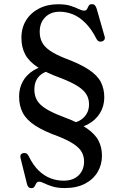

<svg xmlns="http://www.w3.org/2000/svg" viewBox="-20 -734 618 950"><path d="M320.5 -95.5 317 -123Q366.5 -125.5 393.5 -151.8Q420.5 -178 420.5 -217.5Q420.5 -245 408 -266.2Q395.5 -287.5 365.5 -307Q335.5 -326.5 281.5 -347.5Q209 -373.5 166 -401.8Q123 -430 104.5 -465.2Q86 -500.5 86 -547Q86 -596.5 109.2 -633.8Q132.5 -671 173.5 -692Q214.5 -713 268 -713Q304.5 -713 328.8 -705.2Q353 -697.5 369 -689.5Q385 -681.5 396.5 -681.5Q407 -681.5 410.8 -689.5Q414.5 -697.5 419 -705.5Q423.5 -713.5 435 -713.5Q443.5 -713.5 448.8 -708.5Q454 -703.5 458 -692L497.5 -554Q500.5 -545 496.8 -538.2Q493 -531.5 484.5 -529Q467 -524 458 -540.5Q432.5 -590.5 402.8 -620.2Q373 -650 340.8 -663Q308.5 -676 275 -676Q230.5 -676 203.5 -648.5Q176.5 -621 176.5 -577Q176.5 -546.5 188.5 -524Q200.5 -501.5 228 -482.8Q255.5 -464 302 -445.5Q377.5 -417.5 419.8 -389.2Q462 -361 479 -327.8Q496 -294.5 496 -252.5Q496 -209 474.5 -174Q453 -139 413.8 -118.2Q374.5 -97.5 320.5 -95.5ZM226.5 -413.5 238.5 -388.5Q193.5 -379 171.8 -354.8Q150 -330.5 150 -291Q150 -259.5 163.8 -236.8Q177.5 -214 208.5 -195Q239.5 -176 291 -156.5Q366 -129 408.2 -100Q450.5 -71 467.5 -38Q484.5 -5 484.5 36.5Q484.5 81 462.8 117.5Q441 154 400 175.2Q359 196.5 300.5 196.5Q265 196.5 240 188.8Q215 181 199 173Q183 165 174 165Q164 165 159.5 173Q155 181 150.8 189Q146.5 197 135 197Q126.5 197 121.5 192.2Q116.5 187.5 113.5 176.5L82 49.5Q76.5 29 93.5 24Q102 21.5 109 24.5Q116 27.5 121.5 37.5Q143.5 83 171.2 109.8Q199 136.5 230.2 148.2Q261.5 160 295 160Q342 160 369 133.5Q396 107 396 65Q396 39.5 384.8 19Q373.5 -1.5 346.2 -20.2Q319 -39 270.5 -58.5Q197.5 -84.5 154.5 -112.5Q111.5 -140.5 93 -175.2Q74.5 -210 74.5 -257Q74.5 -297.5 92.5 -330.5Q110.5 -363.5 144.8 -385Q179 -406.5 226.5 -413.5Z"/></svg>

Font: Fraunces 12pt
Style: Regular
Weight: 400
Version: Version 1.000;[b76b70a41]